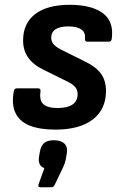

<svg xmlns="http://www.w3.org/2000/svg" viewBox="-20 -524 502 794"><path d="M209.2 12Q143.7 12 102.3 -4.8Q60.9 -21.7 44.1 -56.7Q27.2 -91.7 36.9 -145.7Q39.2 -158.7 49.9 -158.7H137.7Q143.4 -158.7 145.9 -155.4Q148.4 -152.1 147.4 -145.7Q142.1 -108.2 159.7 -92.8Q177.3 -77.3 217.4 -77.3Q258.6 -77.3 279.8 -91.7Q301 -106.2 301 -134.4Q301 -151.3 291.5 -163.4Q282 -175.6 258.4 -186.9L156.4 -237.3Q115.8 -257.6 95.6 -287.3Q75.5 -316.9 75.5 -356.6Q75.5 -427.3 125.3 -465.7Q175.2 -504.1 268 -504.1Q359.6 -504.1 405.8 -469.2Q452 -434.4 442 -363.3Q440.3 -351.6 430.3 -351.6H341.1Q330.8 -351.6 331.4 -363.3Q334.4 -389.5 316.5 -402.1Q298.6 -414.8 262.8 -414.8Q228 -414.8 209.9 -403Q191.8 -391.2 191.8 -368Q191.8 -350.7 203.3 -338.9Q214.8 -327.1 241.1 -314.5L335.3 -267.8Q378.7 -246.1 398.5 -218Q418.3 -189.8 418.3 -147.8Q418.3 -71.7 363.8 -29.9Q309.3 12 209.2 12ZM147 250.4Q135.6 250.4 139.3 238.4L163.6 171.3Q148.9 166 143.6 153.6Q138.2 141.2 141.6 123.2L144.6 104.9Q149.3 78.1 163.1 67Q177 56 203.1 56Q232.2 56 246.5 70Q260.7 84.1 256.3 110.2L253.3 127.9Q251.3 141.2 247.2 152.6Q243 163.9 236.3 177.6L206.9 238.7Q201.9 250.4 192.2 250.4Z"/></svg>

Font: Sofia Sans Hairline
Style: Italic
Weight: 1
Italic angle: -9°
Designer: Botio Nikoltchev, Ani Petrova
Foundry: lettersoup
Version: Version 4.102